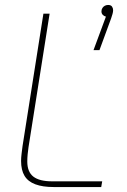

<svg xmlns="http://www.w3.org/2000/svg" viewBox="-20 -754 513 774"><path d="M196 0Q152 0 122.5 -11Q93 -22 79 -45Q65 -68 65 -105Q65 -118 67 -134.5Q69 -151 71 -166L155 -699H180L95 -161Q93 -148 91.5 -132.5Q90 -117 90 -103Q90 -61 114.5 -42Q139 -23 190 -23H392L388 0ZM357 -552 407 -687Q399 -689 394 -694.5Q389 -700 389 -708Q389 -716 393 -722Q397 -728 403 -731Q409 -734 416 -734Q427 -734 431.5 -727.5Q436 -721 436 -713Q436 -706 433.5 -697.5Q431 -689 428 -680L381 -552Z"/></svg>

Font: MuseoModerno Thin Thin
Style: Italic
Weight: 250
Italic angle: -9°
Version: Version 1.003